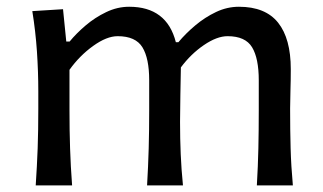

<svg xmlns="http://www.w3.org/2000/svg" viewBox="-20 -560 975 580"><path d="M755.9 0Q759.3 -58.1 760.5 -111.8Q761.7 -165.5 761.7 -227.5V-317.4Q761.7 -383.8 741.5 -417.2Q721.2 -450.7 667.5 -450.7Q635.3 -450.7 595.9 -423.8Q556.6 -397 526.4 -356.4Q525.9 -322.3 524.9 -274.4Q523.9 -226.6 523.9 -191.9Q523.9 -140.1 525.9 -94.5Q527.8 -48.8 532.7 0H424.3Q427.7 -58.1 429.2 -111.8Q430.7 -165.5 430.7 -227.5V-317.4Q430.7 -383.8 410.2 -417.2Q389.6 -450.7 335.4 -450.7Q302.2 -450.7 261.2 -421.1Q220.2 -391.6 189.9 -349.1V-227.5Q189.9 -165.5 191.7 -111.8Q193.4 -58.1 197.8 0H87.9Q91.8 -58.1 93.8 -112.3Q95.7 -166.5 95.7 -231.9V-284.7Q95.7 -342.8 91.6 -404.3Q87.4 -465.8 77.6 -526.4L170.4 -532.2L180.2 -434.6H190.4Q210.4 -459 238.8 -483.2Q267.1 -507.3 300.8 -523.4Q334.5 -539.6 370.1 -539.6Q483.9 -539.6 511.2 -432.6H519Q541 -459 570.1 -483.4Q599.1 -507.8 632.6 -523.7Q666 -539.6 701.7 -539.6Q781.7 -539.6 820.1 -491.5Q858.4 -443.4 858.4 -351.1Q858.4 -316.9 857.4 -286.4Q856.4 -255.9 856.4 -231.9Q856.4 -166.5 857.9 -112.3Q859.4 -58.1 864.7 0Z"/></svg>

Font: Pinar-FD Medium
Style: Regular
Weight: 500
Designer: Amin Abedi
Version: Version 3.000